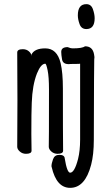

<svg xmlns="http://www.w3.org/2000/svg" viewBox="-20 -724 540 925"><path d="M318 181Q252 181 229 81L228 77Q228 64 235.5 43Q243 22 266 22Q291 22 292 40Q303 108 318 108Q339 108 356 42Q366 2 366 -51V-417Q364 -416 340 -416Q316 -416 311 -415Q283 -415 279 -437.5Q275 -460 275 -474Q275 -497 306 -497Q319 -491 332 -491Q376 -491 390 -501Q426 -501 433 -463Q435 -454 435 -449Q435 -443 434 -436.5Q433 -430 432 -50Q432 21 419 70Q390 181 318 181ZM105 17Q88 17 75.5 6Q63 -5 63 -17L64 -242L63 -471Q63 -487 90 -487Q108 -487 120 -476Q132 -465 132 -453V-462Q147 -491 198 -491Q255 -491 272 -420Q283 -374 283 -297Q283 -78 284 2Q284 17 257 17Q240 17 227.5 6Q215 -5 215 -17Q216 -25 216 -293Q216 -353 209.5 -385Q203 -417 198 -417Q177 -417 158 -370Q136 -314 133 -229Q131 -184 131 -79L132 2Q132 17 105 17ZM396 -584Q372 -584 363.5 -607.5Q355 -631 355 -650Q355 -704 396 -704Q419 -704 427.5 -680Q436 -656 436 -636Q436 -584 396 -584Z"/></svg>

Font: LXGW WenKai Mono Medium
Style: Regular
Weight: 500
Monospace: yes
Designer: LXGW / Fontworks Inc.
Foundry: LXGW / Fontworks Inc.
Version: Version 1.520; June 14, 2025